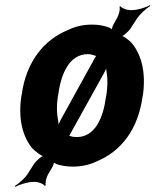

<svg xmlns="http://www.w3.org/2000/svg" viewBox="-20 -633 600 741"><path d="M111 0 90 33C78 54 52 76 37 85L39 88C54 80 86 69 109 69H117C128 69 149 77 152 84L157 82C153 75 159 51 165 41L183 10C186 4 190 -7 189 -11L185 -10C185 -6 195 -1 200 1C219 7 239 10 261 10C295 10 327 3 355 -11C447 -49 513 -134 530 -259L532 -269C543 -352 527 -419 490 -465C482 -475 456 -496 445 -496V-492C455 -492 477 -512 485 -525L507 -559C520 -579 545 -601 560 -610L558 -613C543 -604 511 -594 489 -594H481C470 -594 448 -602 445 -609L441 -607C445 -600 439 -576 433 -566L417 -537C414 -532 411 -519 412 -515L414 -517C413 -521 402 -527 397 -528C378 -535 358 -538 335 -538C301 -538 270 -531 242 -517C149 -479 81 -394 64 -269L62 -259C50 -174 67 -106 105 -60C115 -50 141 -29 152 -29L153 -33C142 -33 120 -13 111 0ZM203 -259 205 -269C216 -351 249 -424 319 -424C328 -424 337 -422 345 -419C348 -418 352 -416 355 -417V-421C353 -420 349 -414 347 -411L214 -170C210 -162 204 -150 203 -143L205 -142C206 -149 206 -161 204 -170C199 -195 198 -225 203 -259ZM276 -104C267 -104 259 -105 251 -108C249 -108 245 -110 244 -109L245 -105C246 -106 249 -112 250 -114L382 -352C386 -361 393 -373 394 -380H390C389 -373 390 -360 392 -350C396 -327 395 -300 391 -269L389 -259C378 -176 346 -104 276 -104Z"/></svg>

Font: Asimov
Style: EdgeNarIt
Weight: 500
Designer: Google
Version: Version 2.000980: 2014